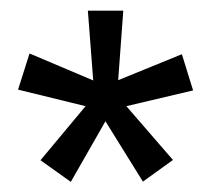

<svg xmlns="http://www.w3.org/2000/svg" viewBox="-20 -747 405 368"><path d="M14.6 -575.2 36.6 -644.5 158.7 -592.8 148.4 -726.6H216.3L206.5 -593.3L328.6 -643.1L350.1 -573.7L222.2 -543.5L311.5 -440.4L253.9 -398.9L182.1 -514.6L115.7 -398.4L57.6 -439.9L144 -543.5Z"/></svg>

Font: Arian AMU
Style: Regular
Weight: 400
Designer: Ruben Hakobyan (Tarumian)
Foundry: Ruben Hakobyan (Tarumian)
Version: Version 4.003